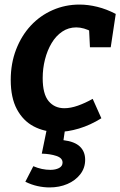

<svg xmlns="http://www.w3.org/2000/svg" viewBox="-20 -566 527 841"><path d="M231 12Q174 12 127.5 -12.5Q81 -37 54 -87.5Q27 -138 27 -216Q27 -288 50.5 -349Q74 -410 115 -454Q156 -498 211 -522Q266 -546 328 -546Q366 -546 406.5 -536Q447 -526 487 -505L465 -359H374L370 -441L384 -426Q347 -446 314 -446Q280 -446 252.5 -427.5Q225 -409 206 -377Q187 -345 177 -305.5Q167 -266 167 -224Q167 -154 193 -123Q219 -92 262 -92Q289 -92 320.5 -103Q352 -114 386 -133L424 -48Q376 -18 326 -3Q276 12 231 12ZM197 255Q171 255 144 249Q117 243 91 230L126 162Q163 178 201 178Q223 178 238.5 170Q254 162 254 146Q254 126 227 117Q200 108 163 107L185 0H265L258 48Q307 54 330 76Q353 98 353 134Q353 170 331.5 197.5Q310 225 275 240Q240 255 197 255Z"/></svg>

Font: Bitter Thin
Style: Bold Italic
Weight: 700
Italic angle: -9°
Version: Version 3.021